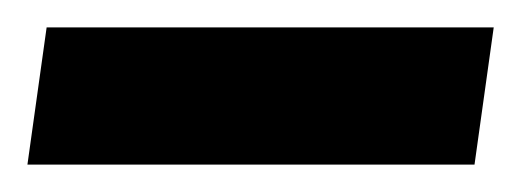

<svg xmlns="http://www.w3.org/2000/svg" viewBox="-29 -764 380 140"><path d="M5 -744H331L317 -644H-9Z"/></svg>

Font: Krub
Style: Bold Italic
Weight: 700
Italic angle: -8°
Designer: Ekaluck Peanpanawate
Foundry: Cadson Demak Co.,Ltd.
Version: Version 1.000; ttfautohint (v1.6)